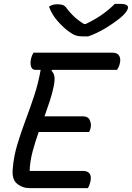

<svg xmlns="http://www.w3.org/2000/svg" viewBox="-20 -972 681 992"><path d="M134 0Q96 0 68 -23Q40 -46 46 -102Q51 -164 69.5 -225.5Q88 -287 111.5 -349.5Q135 -412 156.5 -477Q178 -542 190 -611H163Q145 -611 140 -629.5Q135 -648 141 -671Q144 -682 147 -688Q150 -694 153 -700H560Q587 -700 596 -683.5Q605 -667 599 -644Q595 -625 584 -611H249L246 -606Q258 -595 261 -577.5Q264 -560 258 -528Q250 -489 237 -449.5Q224 -410 210 -371H409Q435 -371 444 -351Q453 -331 448 -310Q445 -297 440 -290H180Q162 -240 148.5 -189.5Q135 -139 133 -89H407Q459 -89 447 -33Q442 -12 434 0ZM436 -784H405Q386 -784 371 -789Q356 -794 333 -811Q305 -832 276.5 -864.5Q248 -897 233 -938Q245 -945 254.5 -947.5Q264 -950 278 -950Q295 -950 306 -945.5Q317 -941 327 -926Q342 -906 362.5 -886.5Q383 -867 414 -848H423Q475 -873 512 -900Q549 -927 573 -952H598Q625 -952 634 -946Q643 -940 641 -930Q640 -922 631 -909.5Q622 -897 602 -880Q566 -851 523.5 -825.5Q481 -800 436 -784Z"/></svg>

Font: Recursive Sn Csl St
Style: Italic
Weight: 400
Italic angle: -15°
Version: Version 1.079;hotconv 1.0.112;makeotfexe 2.5.65598; ttfautoh